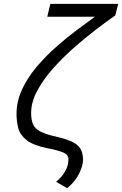

<svg xmlns="http://www.w3.org/2000/svg" viewBox="-20 -789 635 999"><path d="M329 190 272 157Q283 148 298 131.5Q313 115 324.5 91.5Q336 68 336 40Q336 16 309.5 4.5Q283 -7 225 -18Q153 -33 119 -59.5Q85 -86 75.5 -121Q66 -156 66 -196Q66 -261 94 -322Q122 -383 168.5 -438.5Q215 -494 269.5 -542.5Q324 -591 377.5 -631Q431 -671 474 -702H226L242 -769H595L580 -709Q537 -679 480.5 -636Q424 -593 365 -541Q306 -489 255 -431.5Q204 -374 173 -315.5Q142 -257 142 -201Q142 -164 152.5 -141Q163 -118 192.5 -103.5Q222 -89 280 -76Q354 -59 383 -33.5Q412 -8 412 43Q412 74 390.5 116.5Q369 159 329 190Z"/></svg>

Font: Ubuntu Sans Mono
Style: Italic
Weight: 400
Italic angle: -13.5°
Monospace: yes
Designer: Dalton Maag Ltd
Foundry: Dalton Maag Ltd
Version: Version 1.006